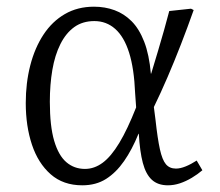

<svg xmlns="http://www.w3.org/2000/svg" viewBox="-20 -540 657 574"><path d="M226 14Q169 14 131.5 -19Q94 -52 75.5 -107.5Q57 -163 57 -232Q57 -292 70.5 -344.5Q84 -397 110 -436.5Q136 -476 174 -498Q212 -520 261 -520Q294 -520 322.5 -509.5Q351 -499 373.5 -476.5Q396 -454 411 -415.5Q426 -377 431 -320H432Q443 -356 452.5 -388Q462 -420 470.5 -450Q479 -480 486 -507L551 -514L559 -510Q541 -459 521 -407.5Q501 -356 480.5 -308.5Q460 -261 440 -220L445 -181Q451 -126 458 -94Q465 -62 476 -49Q487 -36 506 -36Q519 -36 535 -42.5Q551 -49 568 -60L585 -31Q571 -19 553.5 -8.5Q536 2 518 8Q500 14 482 14Q452 14 434 -2.5Q416 -19 407 -53Q398 -87 395 -140H394Q375 -93 351 -58.5Q327 -24 297 -5Q267 14 226 14ZM234 -35Q262 -35 287 -53.5Q312 -72 336.5 -112.5Q361 -153 387 -219L384 -261Q381 -335 366 -382.5Q351 -430 324.5 -453.5Q298 -477 262 -477Q227 -477 202 -459Q177 -441 160.5 -408Q144 -375 136.5 -331Q129 -287 129 -236Q129 -163 142 -119Q155 -75 178.5 -55Q202 -35 234 -35Z"/></svg>

Font: Literata 24pt Light
Style: Italic
Weight: 300
Italic angle: -2°
Designer: Latin by Veronika Burian and Jose Scaglione. Greek by Irene Vlachou. Cyrillic by Vera Evstafieva
Foundry: TypeTogether
Version: Version 3.103;gftools[0.9.29]